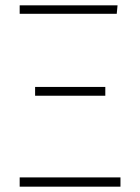

<svg xmlns="http://www.w3.org/2000/svg" viewBox="-20 -702 528 722"><path d="M433 0H54V-35H433ZM376 -342H112V-375H376ZM419 -650H54V-682H422Z"/></svg>

Font: FiraSans
Style: Regular
Weight: 200
Designer: Carrois Corporate & Edenspiekermann AG
Foundry: Carrois Corporate GbR & Edenspiekermann AG
Version: Version 3.106;PS 003.106;hotconv 1.0.70;makeotf.lib2.5.58329